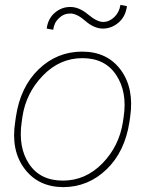

<svg xmlns="http://www.w3.org/2000/svg" viewBox="-20 -747 587 777"><path d="M394.5 -85.9Q462.4 -155.8 477.5 -253.9L480.5 -274.4Q495.6 -375 450.2 -443.4Q405.3 -511.7 313.5 -511.7Q221.7 -511.7 153.3 -440.9Q85 -370.1 70.8 -274.4L67.9 -253.9Q52.7 -150.9 97.7 -83.5Q142.6 -16.1 234.4 -16.1Q326.2 -16.1 394.5 -85.9ZM506.8 -274.4 503.9 -253.9Q485.4 -132.8 411.1 -61.5Q336.9 9.8 236.3 10.3Q134.8 9.8 79.1 -64.5Q23.4 -138.7 41.5 -253.9L44.4 -274.4Q62.5 -395.5 136.7 -466.8Q210.9 -538.1 312.5 -538.1Q414.1 -538.1 468.8 -463.9Q523.4 -389.6 506.8 -274.4ZM396 -631.3Q360.4 -631.8 325.7 -662.1Q291 -692.4 264.6 -692.4Q238.3 -692.4 218.8 -673.8Q198.7 -655.3 195.3 -626.5L168.9 -631.3Q174.3 -671.9 201.7 -695.3Q229 -718.8 264.6 -718.8Q300.3 -718.8 336.4 -688.5Q372.6 -658.2 397.5 -658.2Q421.9 -658.2 442.4 -677.7Q462.9 -697.3 467.3 -727.1L493.7 -722.2Q488.3 -680.2 460 -655.8Q431.6 -631.3 396 -631.3Z"/></svg>

Font: Roboto-ThinItalic
Style: Italic
Weight: 250
Italic angle: -12°
Designer: Google
Version: Version 1.100141; 2013; ttfautohint (v0.94.14-c901) -l 8 -r 